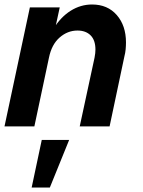

<svg xmlns="http://www.w3.org/2000/svg" viewBox="-36 -563 638 855"><path d="M-16 0 97 -530H230L190 -346L154 -306Q169 -381 201.5 -434Q234 -487 278.5 -515Q323 -543 374 -543Q443 -543 484 -496Q525 -449 525 -374Q525 -359 523.5 -343Q522 -327 518 -312L452 0H319L385 -306Q387 -317 388 -325.5Q389 -334 389 -342Q389 -384 367.5 -405.5Q346 -427 309 -427Q265 -427 229.5 -396Q194 -365 182 -306L117 0ZM105 272 150 60H272L186 272Z"/></svg>

Font: Radio Canada Big SemiBold
Style: Italic
Weight: 600
Italic angle: -12°
Designer: Étienne Aubert Bonn
Foundry: Coppers and Brasses
Version: Version 1.001